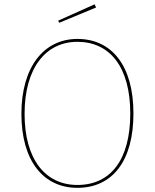

<svg xmlns="http://www.w3.org/2000/svg" viewBox="-20 -874 728 903"><path d="M424.9 -853.6 253.7 -776.9 258.1 -766.7 431.9 -838.7ZM343.9 -690.9C187.1 -690.9 80.7 -560.4 80.7 -338.4C80.7 -116.9 184.4 9.4 343.9 9.4C510.4 9.4 607.6 -119.1 607.6 -340C607.6 -566.4 504.9 -690.9 343.9 -690.9ZM343.9 -677.3C496.6 -677.3 592.7 -558.9 592.7 -340C592.7 -125 502.1 -4.1 343.9 -4.1C193.6 -4.1 95.6 -124.4 95.6 -338.4C95.6 -554.6 195.4 -677.3 343.9 -677.3Z"/></svg>

Font: Fira Sans Hair
Style: Regular
Weight: 100
Designer: bBox Type GmbH & Carrois Corporate GbR & Edenspiekermann AG
Foundry: bBox Type GmbH & Carrois Corporate GbR & Edenspiekermann AG
Version: Version 4.300;PS 004.300;hotconv 1.0.88;makeotf.lib2.5.64775